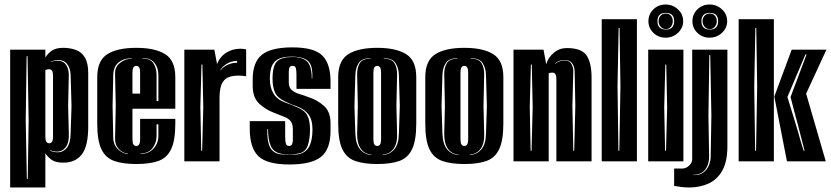

<svg xmlns="http://www.w3.org/2000/svg" viewBox="-20 -715 3683 851"><path d="M25 116V-495H181V-460Q191 -477 209 -490Q227 -503 260 -503Q290 -503 315.5 -494Q341 -485 356 -460.5Q371 -436 371 -391V-154Q371 -67 342.5 -30.5Q314 6 261 6Q227 6 209 -6.5Q191 -19 181 -36V116ZM99 78H103L107 -180L102 -466H98L94 -180ZM202 -47Q219 -40 235 -40Q260 -40 276 -59.5Q292 -79 293 -122L297 -245L293 -383Q292 -412 278 -430.5Q264 -449 238 -449Q224 -449 207 -443V-441Q215 -444 221.5 -445Q228 -446 234 -446Q260 -446 272.5 -428Q285 -410 285 -383L282 -245L285 -125Q287 -84 272 -63.5Q257 -43 232 -43Q219 -43 202 -49ZM198 -80Q206 -80 210.5 -86.5Q215 -93 215 -110V-378Q215 -395 210.5 -401.5Q206 -408 198 -408Q195 -408 192 -407.5Q189 -407 186 -406L181 -405V-110Q181 -93 185.5 -86.5Q190 -80 198 -80Z M584 12Q525 12 486.5 -1.5Q448 -15 429.5 -53.5Q411 -92 411 -166V-373Q411 -447 456 -475Q501 -503 584 -503Q667 -503 712 -475Q757 -447 757 -373V-233H567V-98Q567 -81 571.5 -74.5Q576 -68 584 -68Q592 -68 596.5 -74.5Q601 -81 601 -98V-188H757V-167Q757 -93 738.5 -54Q720 -15 682 -1.5Q644 12 584 12ZM674 -267H682V-382Q682 -415 664.5 -436.5Q647 -458 611 -458V-456Q646 -456 660 -434.5Q674 -413 674 -382ZM547 -33V-35Q525 -35 507 -54Q489 -73 490 -102L493 -245L490 -389Q489 -418 512.5 -436.5Q536 -455 564 -455V-457Q529 -457 506 -438.5Q483 -420 482 -383L479 -245L482 -103Q483 -72 504 -52.5Q525 -33 547 -33ZM567 -300H601V-393Q601 -410 596.5 -416.5Q592 -423 584 -423Q576 -423 571.5 -416.5Q567 -410 567 -393ZM603 -33Q639 -33 660.5 -56.5Q682 -80 682 -113V-164H674V-113Q674 -82 656 -58.5Q638 -35 603 -35Z M797 0V-495H930L942 -431Q955 -464 983 -481.5Q1011 -499 1045 -499Q1058 -499 1071 -496V-377Q1053 -380 1036 -380Q1022 -380 1007 -377Q992 -374 981 -366Q964 -353 958.5 -330.5Q953 -308 953 -279V0ZM957 -402Q963 -414 984.5 -425.5Q1006 -437 1031 -437V-445Q1005 -445 984 -431.5Q963 -418 957 -405ZM872 -47H876L881 -240L877 -429H873L868 -240Z M1263 14Q1163 14 1125 -23Q1087 -60 1087 -144V-178H1244V-109Q1244 -90 1247 -79Q1250 -68 1261 -68Q1271 -68 1274.5 -76Q1278 -84 1278 -95V-141Q1278 -167 1267.5 -179Q1257 -191 1238 -198Q1219 -205 1195 -215Q1157 -229 1128.5 -256Q1100 -283 1100 -335V-363Q1100 -439 1140.5 -472Q1181 -505 1276 -505Q1372 -505 1408.5 -469Q1445 -433 1445 -353V-321H1294V-384Q1294 -404 1291 -414Q1288 -423 1277 -423Q1266 -423 1263 -415.5Q1260 -408 1260 -397V-350Q1260 -327 1273.5 -315.5Q1287 -304 1307.5 -298Q1328 -292 1349 -284Q1388 -271 1416.5 -245Q1445 -219 1445 -170V-134Q1445 -54 1403 -20Q1361 14 1263 14ZM1264 -29Q1273 -29 1285 -29.5Q1297 -30 1305 -32Q1337 -39 1351 -66.5Q1365 -94 1365 -142Q1365 -184 1347.5 -207.5Q1330 -231 1295 -244L1270 -253L1244 -265Q1210 -281 1199 -305Q1188 -329 1188 -366Q1188 -410 1199.5 -431.5Q1211 -453 1241 -459Q1248 -461 1257 -461.5Q1266 -462 1274 -462H1289Q1293 -462 1296 -461.5Q1299 -461 1302 -460Q1335 -455 1348.5 -433Q1362 -411 1362 -366H1364Q1367 -414 1353 -435.5Q1339 -457 1302 -462Q1296 -463 1289 -463.5Q1282 -464 1274 -464Q1266 -464 1257 -463.5Q1248 -463 1241 -462Q1207 -456 1191.5 -434Q1176 -412 1176 -366Q1176 -327 1192 -300.5Q1208 -274 1243 -261L1270 -251L1294 -241Q1329 -227 1341.5 -204.5Q1354 -182 1354 -142Q1354 -97 1343.5 -68.5Q1333 -40 1304 -35Q1297 -33 1285 -31.5Q1273 -30 1264 -30Q1256 -30 1243.5 -31Q1231 -32 1225 -34Q1193 -40 1180.5 -67.5Q1168 -95 1168 -143H1165Q1163 -92 1176 -64Q1189 -36 1224 -31Q1230 -30 1243 -29.5Q1256 -29 1264 -29Z M1652 12Q1593 12 1554.5 -1.5Q1516 -15 1497.5 -53.5Q1479 -92 1479 -166V-373Q1479 -447 1524 -475Q1569 -503 1652 -503Q1735 -503 1780 -475Q1825 -447 1825 -373V-167Q1825 -93 1806.5 -54Q1788 -15 1750 -1.5Q1712 12 1652 12ZM1626 -28V-30Q1596 -32 1579 -56Q1562 -80 1563 -125L1566 -245L1563 -383Q1562 -413 1574 -434Q1586 -455 1622 -455V-457Q1584 -457 1570 -435.5Q1556 -414 1555 -383L1551 -245L1555 -122Q1557 -75 1576.5 -52.5Q1596 -30 1626 -28ZM1677 -28Q1707 -30 1727 -52.5Q1747 -75 1748 -122L1752 -245L1748 -383Q1747 -414 1733 -435.5Q1719 -457 1681 -457V-455Q1717 -455 1729 -434Q1741 -413 1740 -383L1737 -245L1740 -125Q1742 -80 1724.5 -56Q1707 -32 1677 -30ZM1652 -68Q1660 -68 1664.5 -74.5Q1669 -81 1669 -98V-393Q1669 -410 1664.5 -416.5Q1660 -423 1652 -423Q1644 -423 1639.5 -416.5Q1635 -410 1635 -393V-98Q1635 -81 1639.5 -74.5Q1644 -68 1652 -68Z M2038 12Q1979 12 1940.5 -1.5Q1902 -15 1883.5 -53.5Q1865 -92 1865 -166V-373Q1865 -447 1910 -475Q1955 -503 2038 -503Q2121 -503 2166 -475Q2211 -447 2211 -373V-167Q2211 -93 2192.5 -54Q2174 -15 2136 -1.5Q2098 12 2038 12ZM2012 -28V-30Q1982 -32 1965 -56Q1948 -80 1949 -125L1952 -245L1949 -383Q1948 -413 1960 -434Q1972 -455 2008 -455V-457Q1970 -457 1956 -435.5Q1942 -414 1941 -383L1937 -245L1941 -122Q1943 -75 1962.5 -52.5Q1982 -30 2012 -28ZM2063 -28Q2093 -30 2113 -52.5Q2133 -75 2134 -122L2138 -245L2134 -383Q2133 -414 2119 -435.5Q2105 -457 2067 -457V-455Q2103 -455 2115 -434Q2127 -413 2126 -383L2123 -245L2126 -125Q2128 -80 2110.5 -56Q2093 -32 2063 -30ZM2038 -68Q2046 -68 2050.5 -74.5Q2055 -81 2055 -98V-393Q2055 -410 2050.5 -416.5Q2046 -423 2038 -423Q2030 -423 2025.5 -416.5Q2021 -410 2021 -393V-98Q2021 -81 2025.5 -74.5Q2030 -68 2038 -68Z M2256 0V-495H2389L2401 -430Q2410 -461 2435 -481.5Q2460 -502 2492 -502Q2558 -502 2580 -469Q2602 -436 2602 -371V0H2446V-365Q2446 -393 2429 -393Q2425 -393 2420 -392.5Q2415 -392 2412 -390V0ZM2521 -47H2525L2530 -245L2527 -399Q2526 -422 2515 -435.5Q2504 -449 2483 -449Q2458 -449 2440 -434V-432Q2460 -447 2483 -447Q2505 -447 2513.5 -430Q2522 -413 2521 -399L2517 -245ZM2332 -47H2336L2341 -240L2337 -429H2333L2328 -240Z M2647 0V-630H2803V0ZM2721 -47H2725L2730 -333L2726 -591H2722L2717 -333Z M2930 -548Q2898 -548 2876 -569.5Q2854 -591 2854 -621Q2854 -652 2876 -673.5Q2898 -695 2930 -695Q2962 -695 2985 -673.5Q3008 -652 3008 -621Q3008 -591 2985 -569.5Q2962 -548 2930 -548ZM2931 -584Q2968 -584 2968 -621Q2968 -658 2931 -658Q2894 -658 2894 -621Q2894 -584 2931 -584ZM2931 -586Q2917 -586 2908 -596.5Q2899 -607 2899 -621Q2899 -636 2908 -645.5Q2917 -655 2931 -655Q2945 -655 2953.5 -645.5Q2962 -636 2962 -621Q2962 -607 2953.5 -596.5Q2945 -586 2931 -586ZM2853 0V-495H3009V0ZM2928 -47H2932L2937 -240L2933 -429H2929L2924 -240Z M3125 -548Q3093 -548 3071 -569.5Q3049 -591 3049 -621Q3049 -652 3071 -673.5Q3093 -695 3125 -695Q3157 -695 3180 -673.5Q3203 -652 3203 -621Q3203 -591 3180 -569.5Q3157 -548 3125 -548ZM3126 -584Q3163 -584 3163 -621Q3163 -658 3126 -658Q3089 -658 3089 -621Q3089 -584 3126 -584ZM3126 -586Q3112 -586 3103 -596.5Q3094 -607 3094 -621Q3094 -636 3103 -645.5Q3112 -655 3126 -655Q3140 -655 3148.5 -645.5Q3157 -636 3157 -621Q3157 -607 3148.5 -596.5Q3140 -586 3126 -586ZM2968 109V32H3004Q3021 32 3034.5 19Q3048 6 3048 -9V-495H3204V-66Q3204 0 3182 40Q3160 80 3121.5 98Q3083 116 3034 116Q3018 116 3001.5 114Q2985 112 2968 109ZM3051 61Q3078 63 3095.5 51Q3113 39 3121.5 19Q3130 -1 3130 -21L3133 -204L3128 -471H3124L3120 -204L3123 -25Q3124 11 3106.5 35.5Q3089 60 3051 60Z M3254 0V-630H3410V0ZM3327 -47H3331L3336 -333L3332 -591H3328L3323 -333ZM3468 0 3412 -287 3489 -495H3643L3553 -300L3640 0ZM3542 -47H3546L3516 -164Q3513 -175 3507.5 -194.5Q3502 -214 3497 -234.5Q3492 -255 3488 -269.5Q3484 -284 3484 -285L3555 -474H3550L3470 -285Q3484 -240 3497 -197.5Q3510 -155 3520 -121Q3525 -101 3531 -82.5Q3537 -64 3542 -47Z"/></svg>

Font: Alumni Sans Inline One
Style: Regular
Weight: 400
Designer: Robert E. Leuschke
Foundry: Robert E. Leuschke
Version: Version 1.100; ttfautohint (v1.8.3)